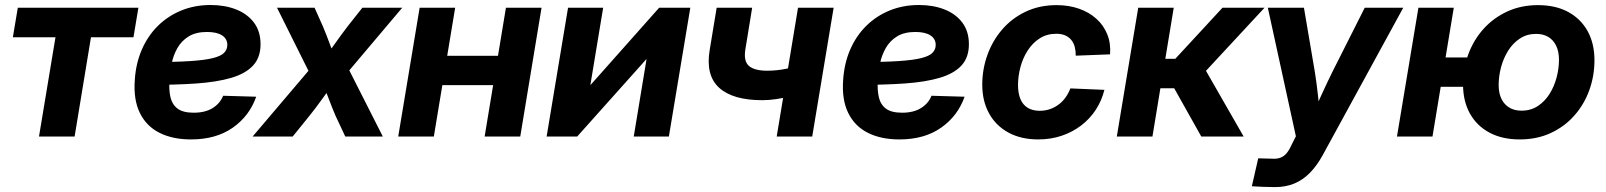

<svg xmlns="http://www.w3.org/2000/svg" viewBox="-20 -554 6517 779"><path d="M138.2 0 205.1 -402.8H32.2L52.2 -522.5H541.5L521.5 -402.8H349.1L282.7 0Z M754.9 11.7Q680.7 11.7 627.2 -15.1Q573.7 -42 547.4 -95.9Q521 -149.9 526.9 -229.5Q531.2 -297.4 555.7 -353.3Q580.1 -409.2 621.1 -449.5Q662.1 -489.7 716.3 -511.7Q770.5 -533.7 834.5 -533.7Q892.6 -533.7 938.2 -515.6Q983.9 -497.6 1010.5 -462.2Q1037.1 -426.8 1037.1 -374.5Q1037.1 -320.8 1006.8 -288.1Q976.6 -255.4 918.7 -238.3Q860.8 -221.2 776.9 -215.3Q692.9 -209.5 584.5 -209.5L599.6 -302.2Q692.9 -302.2 752.2 -306.2Q811.5 -310.1 844.2 -318.4Q877 -326.7 889.6 -340.1Q902.3 -353.5 902.3 -371.6Q902.3 -396.5 881.1 -410.4Q859.9 -424.3 819.8 -424.3Q774.4 -424.3 745.4 -406.2Q716.3 -388.2 699.7 -358.9Q683.1 -329.6 676 -294.4Q668.9 -259.3 667.5 -224.6Q665 -189 671.6 -159.7Q678.2 -130.4 700.2 -113.5Q722.2 -96.7 766.1 -96.7Q812.5 -96.7 842.8 -115.5Q873 -134.3 885.3 -165.5L1019.5 -161.6Q992.2 -83.5 924.3 -35.9Q856.4 11.7 754.9 11.7Z M1004.9 0 1264.2 -305.2 1249.5 -230.5 1104 -522.5H1256.3L1290 -447.3Q1304.7 -412.1 1316.7 -379.2Q1328.6 -346.2 1341.3 -313.5H1293.5Q1317.4 -346.2 1340.6 -379.2Q1363.8 -412.1 1390.6 -447.3L1450.2 -522.5H1611.8L1364.7 -230L1378.9 -304.7L1533.2 0H1380.9L1341.3 -84.5Q1326.7 -118.7 1314.7 -150.9Q1302.7 -183.1 1289.1 -214.8H1332.5Q1309.1 -183.1 1286.1 -150.9Q1263.2 -118.7 1235.8 -84.5L1167.5 0Z M2040 -327.6 2020.5 -208.5H1734.9L1754.4 -327.6ZM1826.7 -522.5 1740.2 0H1595.7L1682.6 -522.5ZM2177.2 -522.5 2090.8 0H1946.3L2032.7 -522.5Z M2693.8 0H2551.3L2603 -313H2601.6L2321.8 0H2197.8L2284.7 -522.5H2427.2L2375.5 -210.4H2377L2654.3 -522.5H2780.8Z M3073.2 -147.5Q2953.1 -147.5 2897.7 -198Q2842.3 -248.5 2859.4 -351.1L2887.7 -522.5H3031.7L3004.4 -355Q2996.1 -306.6 3018.3 -286.9Q3040.5 -267.1 3092.8 -267.1Q3131.3 -267.1 3169.4 -274.9Q3207.5 -282.7 3252 -297.4L3232.4 -177.7Q3212.9 -170.4 3186 -163.3Q3159.2 -156.2 3129.6 -151.9Q3100.1 -147.5 3073.2 -147.5ZM3131.3 0 3217.8 -522.5H3362.3L3275.4 0Z M3628.9 11.7Q3554.7 11.7 3501.2 -15.1Q3447.8 -42 3421.4 -95.9Q3395 -149.9 3400.9 -229.5Q3405.3 -297.4 3429.7 -353.3Q3454.1 -409.2 3495.1 -449.5Q3536.1 -489.7 3590.3 -511.7Q3644.5 -533.7 3708.5 -533.7Q3766.6 -533.7 3812.3 -515.6Q3857.9 -497.6 3884.5 -462.2Q3911.1 -426.8 3911.1 -374.5Q3911.1 -320.8 3880.9 -288.1Q3850.6 -255.4 3792.7 -238.3Q3734.9 -221.2 3650.9 -215.3Q3566.9 -209.5 3458.5 -209.5L3473.6 -302.2Q3566.9 -302.2 3626.2 -306.2Q3685.5 -310.1 3718.3 -318.4Q3751 -326.7 3763.7 -340.1Q3776.4 -353.5 3776.4 -371.6Q3776.4 -396.5 3755.1 -410.4Q3733.9 -424.3 3693.8 -424.3Q3648.4 -424.3 3619.4 -406.2Q3590.3 -388.2 3573.7 -358.9Q3557.1 -329.6 3550 -294.4Q3543 -259.3 3541.5 -224.6Q3539.1 -189 3545.7 -159.7Q3552.2 -130.4 3574.2 -113.5Q3596.2 -96.7 3640.1 -96.7Q3686.5 -96.7 3716.8 -115.5Q3747.1 -134.3 3759.3 -165.5L3893.6 -161.6Q3866.2 -83.5 3798.3 -35.9Q3730.5 11.7 3628.9 11.7Z M4192.4 11.7Q4122.6 11.7 4071.5 -16.1Q4020.5 -43.9 3992.9 -94Q3965.3 -144 3965.3 -210.4Q3965.3 -272.9 3986.1 -330.8Q4006.8 -388.7 4046.1 -434.3Q4085.4 -480 4141.4 -506.6Q4197.3 -533.2 4267.1 -533.2Q4316.4 -533.2 4357.7 -518.8Q4398.9 -504.4 4428.2 -478Q4457.5 -451.7 4472.4 -415Q4487.3 -378.4 4483.9 -333.5L4344.7 -328.1Q4344.7 -347.2 4340.6 -363.3Q4336.4 -379.4 4326.9 -391.4Q4317.4 -403.3 4302.2 -410.2Q4287.1 -417 4265.6 -417Q4227.5 -417 4198.5 -398.4Q4169.4 -379.9 4149.7 -349.1Q4129.9 -318.4 4120.1 -281.5Q4110.4 -244.6 4110.4 -208.5Q4110.4 -176.3 4119.9 -152.8Q4129.4 -129.4 4149.2 -116.9Q4168.9 -104.5 4198.2 -104.5Q4220.7 -104.5 4240.2 -111.3Q4259.8 -118.2 4275.9 -130.4Q4292 -142.6 4303.7 -159.2Q4315.4 -175.8 4322.8 -195.3L4460.9 -189.5Q4449.7 -144.5 4425.3 -107.7Q4400.9 -70.8 4365.7 -44.2Q4330.6 -17.6 4286.6 -2.9Q4242.7 11.7 4192.4 11.7Z M4511.2 0 4598.1 -522.5H4742.2L4708 -315.4H4748.5L4939.9 -522.5H5110.4L4873 -266.6L5025.9 0H4854L4744.1 -195.8H4688L4655.8 0Z M5059.1 201.7 5085 88.4 5140.1 89.8Q5159.7 91.3 5174.1 86.2Q5188.5 81.1 5199.5 68.4Q5210.4 55.7 5219.7 34.7L5237.8 -1L5124 -522.5H5270.5L5314.9 -261.2Q5322.3 -214.4 5327.4 -166.7Q5332.5 -119.1 5337.4 -70.8H5298.3Q5318.8 -119.1 5340.6 -166.7Q5362.3 -214.4 5385.3 -261.2L5517.1 -522.5H5673.3L5346.2 76.2Q5322.8 118.7 5294.4 147.5Q5266.1 176.3 5231.2 190.7Q5196.3 205.1 5153.3 205.1Q5129.4 205.1 5105 204.1Q5080.6 203.1 5059.1 201.7Z M5647.9 0 5734.9 -522.5H5878.4L5792 0ZM5785.2 -201.7 5805.2 -320.8H5978.5L5958.5 -201.7ZM6145.5 11.7Q6074.7 11.7 6023.2 -15.9Q5971.7 -43.5 5943.8 -93.5Q5916 -143.6 5916 -210.9Q5916 -276.4 5937.7 -334.7Q5959.5 -393.1 5999.8 -437.5Q6040 -481.9 6095.9 -507.6Q6151.9 -533.2 6220.2 -533.2Q6291.5 -533.2 6342.8 -505.4Q6394 -477.5 6421.6 -427.5Q6449.2 -377.4 6449.2 -309.6Q6449.2 -246.1 6428.2 -188Q6407.2 -129.9 6367.4 -85Q6327.6 -40 6271.7 -14.2Q6215.8 11.7 6145.5 11.7ZM6153.3 -105Q6190.9 -105 6219.5 -123.8Q6248 -142.6 6267.1 -173.1Q6286.1 -203.6 6295.7 -240Q6305.2 -276.4 6305.2 -311.5Q6305.2 -344.7 6293.9 -368.2Q6282.7 -391.6 6262 -404.1Q6241.2 -416.5 6212.4 -416.5Q6175.3 -416.5 6147 -397.9Q6118.7 -379.4 6099.4 -348.9Q6080.1 -318.4 6070.3 -281.7Q6060.5 -245.1 6060.5 -209.5Q6060.5 -160.2 6085.4 -132.6Q6110.4 -105 6153.3 -105Z"/></svg>

Font: Inter 28pt
Style: Bold Italic
Weight: 700
Italic angle: -9.3988°
Designer: Rasmus Andersson
Foundry: rsms
Version: Version 4.001;git-66647c0bb